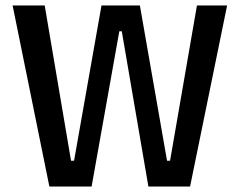

<svg xmlns="http://www.w3.org/2000/svg" viewBox="-20 -680 874 700"><path d="M160 0 26 -660H143L239 -94H250L350 -660H490L589 -94H600L698 -660H808L673 0H521L424 -566H415L314 0Z"/></svg>

Font: Bricolage Grotesque SemiCondensed Medium
Style: Regular
Weight: 500
Width: 4
Designer: Mathieu Triay
Foundry: Atelier Triay
Version: Version 1.001;gftools[0.9.33.dev8+g029e19f]